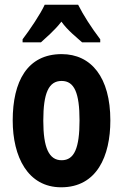

<svg xmlns="http://www.w3.org/2000/svg" viewBox="-20 -786 523 816"><path d="M312 -766H170C153 -728 106 -658 76 -619V-606H154C173 -624 212 -656 241 -694C268 -656 306 -627 329 -606H406V-619C368 -669 334 -722 312 -766ZM449 -274C449 -457 368 -556 242 -556C96 -556 34 -440 34 -274C34 -120 98 10 240 10C392 10 449 -123 449 -274ZM164 -273C164 -391 187 -442 242 -442C296 -442 318 -391 318 -274C318 -157 296 -105 242 -105C188 -105 164 -158 164 -273Z"/></svg>

Font: Noto Sans Tamil ExtraCondensed
Style: Bold
Weight: 700
Width: 2
Designer: Jelle Bosma - Monotype Design Team
Foundry: Monotype Imaging Inc.
Version: Version 2.004